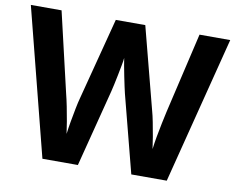

<svg xmlns="http://www.w3.org/2000/svg" viewBox="-78 -816 1123 917"><g transform="rotate(10 483.5 -357.0)"><path d="M967 -714 785 0H613L516 -375Q513 -386 508.5 -408Q504 -430 498.5 -456Q493 -482 489 -505.5Q485 -529 483 -542Q482 -529 477.5 -505.5Q473 -482 468 -456.5Q463 -431 458 -408.5Q453 -386 450 -374L354 0H182L0 -714H149L240 -324Q246 -301 253 -266Q260 -231 266 -196Q272 -161 275 -137Q278 -162 284 -196.5Q290 -231 296.5 -263.5Q303 -296 308 -314L412 -714H555L659 -314Q664 -297 670.5 -264Q677 -231 683 -196Q689 -161 692 -137Q695 -162 701 -196.5Q707 -231 714.5 -266Q722 -301 727 -324L818 -714Z"/></g></svg>

Font: Noto Sans Ethiopic
Style: Bold
Weight: 700
Designer: Monotype Design Team
Foundry: Monotype Imaging Inc.
Version: Version 2.102; ttfautohint (v1.8.4.7-5d5b)